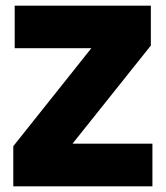

<svg xmlns="http://www.w3.org/2000/svg" viewBox="-20 -659 586 679"><path d="M519 -151V0H27V-142L303 -488.5H32V-639H513.5V-498L236.5 -151Z"/></svg>

Font: Anek Gurmukhi Medium ExtraBold
Style: Regular
Weight: 800
Version: Version 1.003